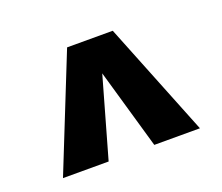

<svg xmlns="http://www.w3.org/2000/svg" viewBox="-66 -841 570 494"><g transform="rotate(-20 219.0 -594.0)"><path d="M281.2 -750 406.2 -437.5H281.2L218.3 -656.2L156.2 -437.5H31.2L156.2 -750Z"/></g></svg>

Font: OswaldRegular
Style: Regular
Weight: 400
Designer: vernon adams
Foundry: vernon adams
Version: Version 1.000